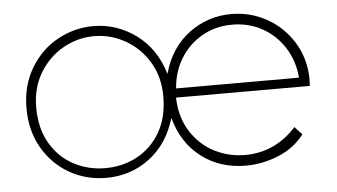

<svg xmlns="http://www.w3.org/2000/svg" viewBox="-41 -547 1103 629"><g transform="rotate(-5 510.0 -232.5)"><path d="M76 -233Q76 -163 105 -114Q134 -65 181.5 -40Q229 -15 285 -15Q341 -15 388.5 -40Q436 -65 465 -114Q494 -163 494 -233Q494 -297 464.5 -346Q435 -395 387 -422Q339 -449 285 -449Q231 -449 183 -422Q135 -395 105.5 -346Q76 -297 76 -233ZM285 -482Q362 -482 425.5 -435.5Q489 -389 514 -305Q537 -389 599 -435.5Q661 -482 739 -482Q801 -482 854.5 -452.5Q908 -423 941 -370.5Q974 -318 976 -253Q976 -233 975 -225H535Q537 -159 567.5 -112Q598 -65 645 -41.5Q692 -18 744 -18Q795 -18 837.5 -38Q880 -58 913 -95L937 -69Q904 -26 851.5 -4.5Q799 17 744 17Q660 17 598.5 -29.5Q537 -76 514 -160Q490 -77 428 -30Q366 17 285 17Q219 17 164 -14.5Q109 -46 76.5 -102.5Q44 -159 44 -233Q44 -307 78 -364Q112 -421 167.5 -451.5Q223 -482 285 -482ZM739 -447Q684 -447 640 -422Q596 -397 569 -353.5Q542 -310 538 -255H942Q938 -309 910.5 -353Q883 -397 838.5 -422Q794 -447 739 -447Z"/></g></svg>

Font: Kreadon
Style: Regular
Weight: 400
Designer: kohakuno
Foundry: StudioGnu
Version: Version 1.000;Glyphs 3.1.2 (3151)